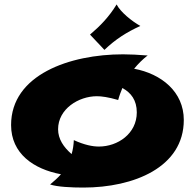

<svg xmlns="http://www.w3.org/2000/svg" viewBox="-20 -817 880 866"><path d="M641 -567C603 -570 568 -572 535 -572C295 -572 30 -480 30 -253C30 -124 132 -54 255 -31C241 -15 224 0 206 15C237 26 303 29 356 29C583 29 809 -62 809 -276C809 -403 708 -484 585 -507C603 -529 623 -549 646 -567ZM597 -310C597 -214 511 -156 426 -156C398 -156 361 -163 313 -185C312 -163 309 -142 303 -122C267 -153 242 -190 242 -234C242 -326 335 -383 417 -383C438 -383 468 -379 513 -366C518 -385 525 -403 532 -420C571 -399 597 -365 597 -310ZM613 -700C575 -721 523 -763 506 -797C472 -741 431 -699 386 -661L451 -592C502 -641 552 -672 613 -700Z"/></svg>

Font: Shojumaru
Style: Regular
Weight: 400
Designer: Astigmatic (AOETI)
Foundry: Astigmatic (AOETI)
Version: Version 1.000